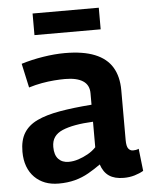

<svg xmlns="http://www.w3.org/2000/svg" viewBox="-53 -778 647 832"><g transform="rotate(-5 270.5 -362.0)"><path d="M24 -141Q24 -191 43.5 -222.5Q63 -254 102 -272.5Q141 -291 200.5 -301.5Q260 -312 340 -318V-368Q340 -404 313 -421.5Q286 -439 235 -439Q214 -439 188 -437Q162 -435 134 -430Q106 -425 77 -416L54 -521Q99 -535 149.5 -543Q200 -551 244 -551Q323 -551 374 -530.5Q425 -510 449.5 -469.5Q474 -429 474 -369V-153Q474 -125 482 -115Q490 -105 502 -105Q507 -105 514 -106Q521 -107 527 -110L538 -13Q521 -3 499 3.5Q477 10 452 10Q412 10 388 -6.5Q364 -23 353 -57Q328 -39 300 -23Q272 -7 240 1.5Q208 10 169 10Q136 10 110 0Q84 -10 64.5 -29.5Q45 -49 34.5 -77Q24 -105 24 -141ZM159 -150Q159 -115 175.5 -97.5Q192 -80 220 -80Q241 -80 262.5 -87Q284 -94 304.5 -105.5Q325 -117 340 -133V-244Q297 -242 263.5 -236Q230 -230 206.5 -220Q183 -210 171 -193Q159 -176 159 -150ZM120 -640V-734H408V-640Z"/></g></svg>

Font: Georama ExtraCondensed Thin SemiBold
Style: Regular
Weight: 600
Version: Version 1.001